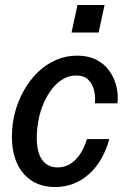

<svg xmlns="http://www.w3.org/2000/svg" viewBox="-20 -743 506 773"><path d="M202 10Q149 10 110 -14Q71 -38 49.5 -83.5Q28 -129 28 -193Q28 -243 40.5 -290.5Q53 -338 76.5 -379.5Q100 -421 132.5 -452.5Q165 -484 205.5 -501.5Q246 -519 291 -519Q335 -519 367.5 -502.5Q400 -486 420 -458Q440 -430 448.5 -396Q457 -362 453 -327H362Q365 -354 358.5 -380Q352 -406 335 -422.5Q318 -439 286 -439Q258 -439 233.5 -424.5Q209 -410 189.5 -385Q170 -360 156 -328Q142 -296 135 -259.5Q128 -223 128 -188Q128 -129 150 -99Q172 -69 212 -69Q252 -69 282.5 -98.5Q313 -128 330 -183H420Q395 -92 337 -41Q279 10 202 10ZM268 -612 292 -723H401L377 -612Z"/></svg>

Font: Instrument Sans SemiCondensed Medium
Style: Italic
Weight: 500
Width: 4
Italic angle: -13°
Designer: Rodrigo Fuenzalida
Foundry: fragTYPE
Version: Version 1.000;gftools[0.9.28]